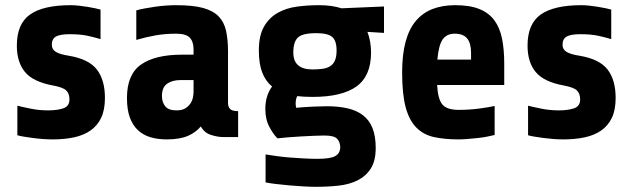

<svg xmlns="http://www.w3.org/2000/svg" viewBox="-20 -529 2436 741"><path d="M385 -151Q385 -105 370.5 -74.5Q356 -44 329.5 -25.5Q303 -7 266 1Q229 9 184 9Q165 9 145 7.5Q125 6 106.5 3.5Q88 1 72.5 -1.5Q57 -4 47 -7V-121Q67 -116 99 -109.5Q131 -103 166 -103Q201 -103 224.5 -111Q248 -119 248 -145Q248 -168 235.5 -180Q223 -192 185 -199Q108 -213 76.5 -251Q45 -289 45 -353Q45 -437 96 -473Q147 -509 253 -509Q268 -509 285 -507Q302 -505 318 -502.5Q334 -500 347.5 -497Q361 -494 368 -492V-378Q345 -385 317.5 -391Q290 -397 249 -397Q212 -397 196 -388Q180 -379 180 -356Q180 -338 196 -328.5Q212 -319 245 -314Q323 -301 354 -260.5Q385 -220 385 -151Z M841 0Q821 0 795 -8Q769 -16 755 -41Q736 -18 705 -4.5Q674 9 623 9Q590 9 562 1Q534 -7 513.5 -25.5Q493 -44 481.5 -74.5Q470 -105 470 -151Q470 -242 524.5 -280Q579 -318 682 -318H727V-339Q727 -368 712.5 -383.5Q698 -399 660 -399Q617 -399 580.5 -392.5Q544 -386 506 -375V-489Q520 -493 539 -496.5Q558 -500 578.5 -503Q599 -506 620.5 -507.5Q642 -509 660 -509Q724 -509 763 -498.5Q802 -488 823.5 -466Q845 -444 852.5 -410Q860 -376 860 -330V-132Q860 -117 868 -108.5Q876 -100 899 -100V0ZM661 -103Q682 -103 694.5 -110.5Q707 -118 714.5 -129Q722 -140 724.5 -152.5Q727 -165 727 -175V-220H677Q645 -220 625 -206Q605 -192 605 -158Q605 -135 617.5 -119Q630 -103 661 -103Z M1412 -326Q1412 -236 1356 -195.5Q1300 -155 1186 -155Q1154 -155 1127 -158Q1121 -146 1121 -129Q1121 -123 1123 -113Q1155 -116 1188 -117.5Q1221 -119 1241 -119Q1286 -119 1321 -111Q1356 -103 1380.5 -84.5Q1405 -66 1417.5 -35Q1430 -4 1430 42Q1430 92 1411 121.5Q1392 151 1360 167Q1328 183 1286.5 187.5Q1245 192 1199 192Q1180 192 1152.5 190.5Q1125 189 1097 186.5Q1069 184 1044 181Q1019 178 1005 175V67Q1024 70 1048.5 73.5Q1073 77 1100 79Q1127 81 1154 82.5Q1181 84 1205 84Q1256 84 1274.5 73Q1293 62 1293 39Q1293 20 1281.5 7Q1270 -6 1232 -6Q1218 -6 1193.5 -5Q1169 -4 1142.5 -2.5Q1116 -1 1091 1Q1066 3 1051 5Q1036 -9 1020 -38.5Q1004 -68 1004 -108Q1004 -160 1030 -195Q1004 -217 991.5 -250.5Q979 -284 979 -334Q979 -392 999 -426.5Q1019 -461 1052 -479.5Q1085 -498 1126.5 -503.5Q1168 -509 1211 -509Q1261 -509 1298 -497L1462 -504V-402L1398 -406Q1412 -370 1412 -326ZM1279 -334Q1279 -372 1262 -386.5Q1245 -401 1201 -401Q1147 -401 1129.5 -384Q1112 -367 1112 -326Q1112 -261 1186 -261Q1208 -261 1225.5 -263.5Q1243 -266 1255 -274Q1267 -282 1273 -296.5Q1279 -311 1279 -334Z M1667 -201Q1670 -146 1687.5 -125.5Q1705 -105 1750 -105Q1792 -105 1829.5 -110Q1867 -115 1889 -120V-8Q1877 -5 1859 -1.5Q1841 2 1821 4Q1801 6 1782.5 7.5Q1764 9 1750 9Q1696 9 1655 0Q1614 -9 1586.5 -37Q1559 -65 1545.5 -115.5Q1532 -166 1532 -250Q1532 -319 1545.5 -368.5Q1559 -418 1585.5 -449Q1612 -480 1650 -494.5Q1688 -509 1737 -509Q1794 -509 1830.5 -494Q1867 -479 1888 -450.5Q1909 -422 1917.5 -380Q1926 -338 1926 -285V-201ZM1735 -399Q1704 -399 1688.5 -377Q1673 -355 1668 -299H1798V-325Q1798 -362 1783 -380.5Q1768 -399 1735 -399Z M2356 -151Q2356 -105 2341.5 -74.5Q2327 -44 2300.5 -25.5Q2274 -7 2237 1Q2200 9 2155 9Q2136 9 2116 7.5Q2096 6 2077.5 3.5Q2059 1 2043.5 -1.5Q2028 -4 2018 -7V-121Q2038 -116 2070 -109.5Q2102 -103 2137 -103Q2172 -103 2195.5 -111Q2219 -119 2219 -145Q2219 -168 2206.5 -180Q2194 -192 2156 -199Q2079 -213 2047.5 -251Q2016 -289 2016 -353Q2016 -437 2067 -473Q2118 -509 2224 -509Q2239 -509 2256 -507Q2273 -505 2289 -502.5Q2305 -500 2318.5 -497Q2332 -494 2339 -492V-378Q2316 -385 2288.5 -391Q2261 -397 2220 -397Q2183 -397 2167 -388Q2151 -379 2151 -356Q2151 -338 2167 -328.5Q2183 -319 2216 -314Q2294 -301 2325 -260.5Q2356 -220 2356 -151Z"/></svg>

Font: Share
Style: Bold
Weight: 700
Designer: Ralph du Carrois
Version: Version 1.002